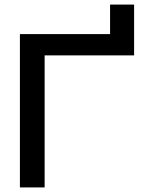

<svg xmlns="http://www.w3.org/2000/svg" viewBox="-20 -819 659 839"><path d="M67 0H175V-577H566V-799H461V-670H67Z"/></svg>

Font: LT Wave Text Medium
Style: Regular
Weight: 500
Designer: Daniel Lyons
Version: Version 2.5 (Glyphs App)